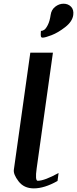

<svg xmlns="http://www.w3.org/2000/svg" viewBox="-20 -1041 426 1061"><path d="M272.5 -750 182.6 -110.4Q172.9 -42 188.5 -42Q225.6 -42 303.7 -85L297.9 -41Q225.6 0 167 0Q112.3 0 82.5 -39.1Q52.7 -78.1 56.6 -103.5L147.5 -750ZM259.8 -958Q263.7 -987.3 285.2 -1003.9Q306.6 -1020.5 331.1 -1020.5Q356.4 -1020.5 372.6 -1003.9Q388.7 -987.3 384.8 -958Q379.9 -921.9 340.3 -891.1Q300.8 -860.4 265.1 -846.7Q229.5 -833 215.8 -833Q210.9 -833 208.5 -835.4Q206.1 -837.9 205.6 -842.8Q205.1 -847.7 205.1 -851.6Q205.1 -855.5 205.6 -861.8Q206.1 -868.2 206.1 -870.1Q214.8 -870.1 224.1 -876Q233.4 -881.8 244.1 -902.8Q254.9 -923.8 259.8 -958Z"/></svg>

Font: okolaks
Style: BoldItalic
Weight: 600
Width: 8
Italic angle: -8°
Version: Version 000.6.0